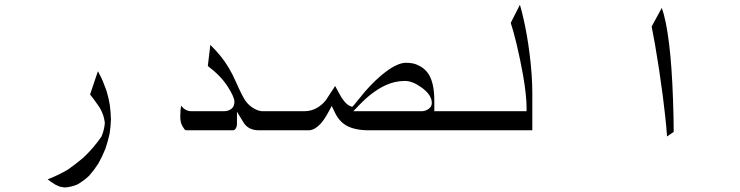

<svg xmlns="http://www.w3.org/2000/svg" viewBox="-20 -569 3150 817"><path d="M253.9 228.5Q245.1 227.5 235.4 225.6Q225.6 221.7 215.8 216.8Q206.1 210.9 197.3 205.1Q190.4 199.2 182.6 194.3Q227.5 176.8 269.5 152.3Q302.7 128.9 334 102.5Q377.9 61.5 412.1 11.7Q422.9 -14.6 425.8 -42Q425.8 -45.9 425.8 -48.8Q423.8 -62.5 419.9 -76.2Q413.1 -96.7 401.4 -115.2Q389.6 -132.8 377 -149.4Q370.1 -158.2 363.3 -167L396.5 -265.6L398.4 -262.7Q409.2 -243.2 418 -222.7Q425.8 -203.1 433.6 -181.6Q442.4 -152.3 447.3 -122.1Q451.2 -91.8 452.1 -61.5Q451.2 -30.3 446.3 0Q439.5 32.2 428.7 63.5Q416 95.7 398.4 127Q380.9 154.3 359.4 178.7Q336.9 200.2 309.6 215.8Q284.2 226.6 257.8 228.5Q255.9 228.5 253.9 228.5Z M988.3 -41Q988.3 -31.2 983.4 -22.9Q978.5 -14.6 971.7 -14.6H772.5Q771.5 -14.6 768.6 -15.6Q765.6 -16.6 756.3 -32.2Q747.1 -47.9 747.1 -72.3Q747.1 -101.6 751 -119.1Q768.6 -95.7 794.9 -95.7H931.6Q952.1 -95.7 964.8 -106Q977.5 -116.2 977.5 -136.2Q977.5 -156.2 948.2 -201.7Q918.9 -247.1 864.3 -288.1L875 -377.9Q897.5 -356.4 918 -331.1Q955.1 -286.1 983.4 -221.7Q1011.7 -157.2 1025.9 -138.2Q1040 -119.1 1060.5 -107.4Q1081.1 -95.7 1097.7 -95.7H1240.2V-14.6H1082Q1036.1 -14.6 1015.6 -48.8L988.3 -93.8Z M1773.4 -95.7Q1787.1 -95.7 1798.8 -102.5Q1801.8 -103.5 1803.7 -105.5Q1817.4 -115.2 1817.4 -129.9Q1817.4 -130.9 1817.4 -130.9Q1817.4 -165 1774.4 -196.3Q1735.4 -224.6 1703.1 -224.6Q1659.2 -224.6 1618.2 -205.1Q1562.5 -178.7 1506.8 -120.1L1483.4 -95.7ZM1828.1 -95.7H1874V-14.6H1549.8Q1489.3 -14.6 1453.1 -35.2Q1421.9 -53.7 1404.3 -91.8L1391.6 -118.2L1377.9 -92.8Q1359.4 -58.6 1342.8 -41Q1317.4 -14.6 1293 -14.6H1236.3V-95.7H1274.4Q1308.6 -95.7 1335.9 -114.3Q1358.4 -129.9 1369.1 -146.5L1406.2 -203.1Q1412.1 -191.4 1422.9 -171.9Q1446.3 -127.9 1468.8 -118.2L1478.5 -114.3L1486.3 -122.1Q1527.3 -172.9 1534.2 -180.7Q1580.1 -232.4 1619.1 -261.7Q1671.9 -301.8 1707 -301.8Q1735.4 -301.8 1753.9 -293.9Q1787.1 -280.3 1804.7 -252Q1828.1 -213.9 1828.1 -139.6Z M2245.1 -14.6H1857.4V-95.7H2220.7V-110.4Q2220.7 -162.1 2206.1 -247.1Q2194.3 -313.5 2177.7 -383.8Q2163.1 -442.4 2153.3 -471.7L2192.4 -548.8Q2201.2 -518.6 2208 -487.3Q2223.6 -418.9 2233.4 -340.8Q2245.1 -249 2245.1 -172.9Z M2846.7 -7.8 2818.4 11.7Q2816.4 -20.5 2810.5 -75.2Q2802.7 -151.4 2784.2 -275.4Q2766.6 -389.6 2752.9 -456.1L2795.9 -535.2Q2814.5 -485.4 2827.1 -382.8Q2838.9 -287.1 2843.8 -145.5Q2846.7 -66.4 2846.7 -7.8Z"/></svg>

Font: Thabit
Style: Regular
Weight: 500
Designer: Regenerated by Nadim Shaikli
Foundry: MAK Alagha
Version: 0.01